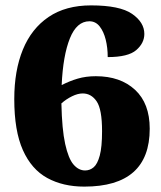

<svg xmlns="http://www.w3.org/2000/svg" viewBox="-20 -681 599 713"><path d="M293 12Q214 12 155.5 -20Q97 -52 65 -123.5Q33 -195 33 -313Q33 -419 65 -497Q97 -575 160.5 -618Q224 -661 318 -661Q425 -661 470.5 -629.5Q516 -598 516 -555Q516 -521 486 -495Q456 -469 380 -469Q380 -504 372.5 -534Q365 -564 350 -583Q335 -602 312 -602Q265 -602 239.5 -538.5Q214 -475 209 -365Q238 -380 268.5 -389Q299 -398 336 -398Q427 -398 481.5 -347.5Q536 -297 536 -203Q536 12 293 12ZM287 -334Q269 -334 247.5 -323.5Q226 -313 208 -297Q210 -201 222 -146.5Q234 -92 253 -70Q272 -48 296 -48Q314 -48 328 -60Q342 -72 350.5 -103.5Q359 -135 359 -194Q359 -275 339 -304.5Q319 -334 287 -334Z"/></svg>

Font: Noto Serif Telugu Black
Style: Regular
Weight: 900
Designer: Jelle Bosma - Monotype Design Team
Foundry: Monotype Imaging Inc.
Version: Version 2.005; ttfautohint (v1.8.4.7-5d5b)